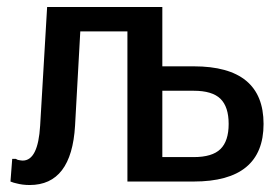

<svg xmlns="http://www.w3.org/2000/svg" viewBox="-20 -520 800 550"><path d="M65 10Q44 10 26 5Q20 4 10 0L15 -65H25L31 -62Q41 -60 45 -60Q89 -60 95 -160L115 -500H445V-330H535Q735 -330 735 -165Q735 0 535 0H345V-430H210L195 -160Q185 10 65 10ZM445 -70H535Q588 -70 611.5 -93Q635 -116 635 -165Q635 -214 611.5 -237Q588 -260 535 -260H445Z"/></svg>

Font: Scada
Style: Regular
Weight: 400
Designer: Jovanny Lemonad
Foundry: Jovanny Lemonad
Version: Version 4.100;PS 004.100;hotconv 1.0.88;makeotf.lib2.5.64775